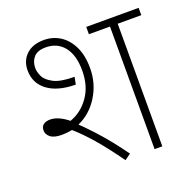

<svg xmlns="http://www.w3.org/2000/svg" viewBox="-115 -747 863 864"><g transform="rotate(-20 316.5 -315.0)"><path d="M113 -203Q76 -203 59 -217Q42 -231 42 -249Q42 -268 54 -277Q66 -286 86 -286Q125 -286 171 -249Q226 -268 262 -319Q298 -370 298 -444Q298 -518 266 -558Q234 -598 179 -598Q139 -598 121 -577.5Q103 -557 103 -526Q103 -508 113.5 -485.5Q124 -463 157 -446Q190 -429 256 -429L249 -394Q162 -395 114.5 -431Q67 -467 67 -528Q67 -574 97.5 -603Q128 -632 182 -632Q224 -632 258.5 -610.5Q293 -589 314 -546.5Q335 -504 335 -442Q335 -369 297.5 -308.5Q260 -248 199 -221Q226 -195 257 -161.5Q288 -128 317.5 -91Q347 -54 372 -19L343 2Q288 -75 245.5 -124Q203 -173 163 -208Q139 -203 113 -203ZM520 -587V0H483V-587H382V-622H633V-587Z"/></g></svg>

Font: Noto Sans Devanagari ExtraLight
Style: Regular
Weight: 200
Designer: Jelle Bosma - Monotype Design Team
Foundry: Monotype Imaging Inc.
Version: Version 2.004; ttfautohint (v1.8.4.7-5d5b)